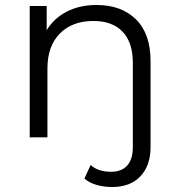

<svg xmlns="http://www.w3.org/2000/svg" viewBox="-20 -550 717 769"><path d="M583 -305V39Q583 113 542.5 156Q502 199 429 199Q396 199 366.5 190.5Q337 182 318 165L343 111Q373 138 425 138Q467 138 489.5 113Q512 88 512 39V-298Q512 -380 471 -423Q430 -466 354 -466Q269 -466 219.5 -415.5Q170 -365 170 -276V0H99V-526H167V-429Q196 -477 247.5 -503.5Q299 -530 367 -530Q466 -530 524.5 -472.5Q583 -415 583 -305Z"/></svg>

Font: CMG Sans
Style: Regular
Weight: 400
Designer: Julieta Ulanovsky
Foundry: Julieta Ulanovsky
Version: Version 7.200